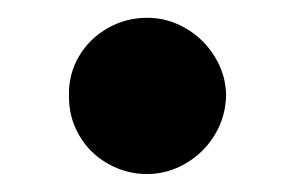

<svg xmlns="http://www.w3.org/2000/svg" viewBox="-20 -186 332 216"><path d="M57.6 -79.1Q57.1 -102.5 68.8 -122.6Q80.6 -142.6 101.1 -154.3Q121.6 -166 145.5 -166Q168.5 -166 188.7 -154.3Q209 -142.6 221.4 -122.6Q233.9 -102.5 234.4 -79.1Q233.9 -54.7 221.7 -34.4Q209.5 -14.2 189 -2.2Q168.5 9.8 145.5 9.8Q121.6 9.8 101.1 -2Q80.6 -13.7 68.8 -34.2Q57.1 -54.7 57.6 -79.1Z"/></svg>

Font: Pretendard ExtraBold
Style: Regular
Weight: 800
Designer: Base glyphs from Inter by Rasmus Andersson; Hangeul glyphs from Noto Sans CJK(Source Han Sans) by Jang Soo-young and Kan
Foundry: Kil Hyung-jin
Version: Version 1.309